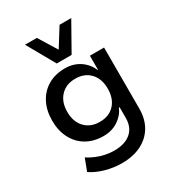

<svg xmlns="http://www.w3.org/2000/svg" viewBox="-221 -890 1101 1208"><g transform="rotate(-30 329.5 -286.5)"><path d="M306 189Q248 189 189 172.5Q130 156 88 127L121 40Q147 57 178 70Q209 83 241.5 89.5Q274 96 304 96Q382 96 425.5 59Q469 22 469 -47V-124H464Q444 -77 398.5 -47Q353 -17 293 -17Q222 -17 169.5 -47.5Q117 -78 88 -133.5Q59 -189 59 -262Q59 -336 88 -391.5Q117 -447 169.5 -477.5Q222 -508 293 -508Q353 -508 399 -477.5Q445 -447 466 -396H469V-498H572V-55Q572 20 540 74.5Q508 129 448.5 159Q389 189 306 189ZM316 -106Q384 -106 423.5 -148.5Q463 -191 463 -263Q463 -334 423.5 -376.5Q384 -419 316 -419Q249 -419 209 -376.5Q169 -334 169 -263Q169 -191 209 -148.5Q249 -106 316 -106ZM264 -560 150 -762H236L318 -629L401 -762H486L372 -560Z"/></g></svg>

Font: Nunito Sans 7pt SemiBold
Style: Regular
Weight: 600
Designer: Vernon Adams
Foundry: Vernon Adams
Version: Version 3.101;gftools[0.9.27]